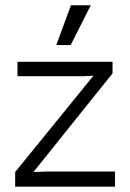

<svg xmlns="http://www.w3.org/2000/svg" viewBox="-20 -703 490 723"><path d="M37.1 0V-55.2L332 -418L294.9 -416H45.9V-470.2H403.8V-426.8L106 -55.2L151.9 -57.1H413.1V0ZM191.9 -533.2 247.1 -683.1H321.8L246.1 -533.2Z"/></svg>

Font: Kreadon Light
Style: Regular
Weight: 300
Designer: kohakuno
Foundry: StudioGnu
Version: Version 1.000;Glyphs 3.1.2 (3151)